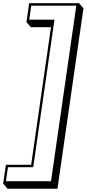

<svg xmlns="http://www.w3.org/2000/svg" viewBox="-24 -880 538 1192"><path d="M12.6 143 -4.2 260 23 291.8 332.7 291.8 494.1 -828.2 466.9 -860H157.1L140.3 -743L167.5 -711.2L292.5 -711.2L169.4 143ZM25.5 158H182.2L314.2 -758L157.4 -758L170 -845H449.7L292.7 245H12.9Z"/></svg>

Font: Blink
Style: 3DObl
Weight: 400
Designer: Mew Too
Foundry: Cannot Into Space Fonts
Version: Version 001.000